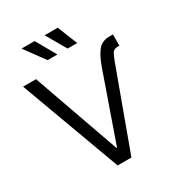

<svg xmlns="http://www.w3.org/2000/svg" viewBox="-217 -1075 1114 1209"><g transform="rotate(-30 340.5 -470.0)"><path d="M503.4 -584.5Q527.8 -653.3 557.1 -691.4Q586.4 -729.5 643.1 -729.5H667.5V-647.9H656.7Q627 -647.9 615.7 -628.9Q604.5 -609.9 591.3 -573.7L380.9 0H280.8L13.2 -727.5H107.4L330.1 -97.7H333ZM376 -794.9 292.5 -939.9H387.7L445.8 -794.9ZM230.5 -794.9 124.5 -939.9H219.7L301.8 -794.9Z"/></g></svg>

Font: Inter 28pt
Style: Regular
Weight: 400
Designer: Rasmus Andersson
Foundry: rsms
Version: Version 4.001;git-66647c0bb